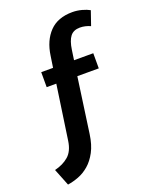

<svg xmlns="http://www.w3.org/2000/svg" viewBox="-172 -844 910 1144"><g transform="rotate(-20 283.0 -271.5)"><path d="M280 -32Q271 33 247.5 77Q224 121 192.5 148Q161 175 125.5 188.5Q90 202 56 207L13 99Q67 86 102 55.5Q137 25 146 -38L196 -382H135V-477H210L221 -550Q234 -642 286 -696Q338 -750 431 -750Q461 -750 490.5 -742Q520 -734 539 -723L508 -633Q493 -640 476 -644Q459 -648 442 -648Q401 -648 380.5 -621.5Q360 -595 352 -539L343 -477H465V-381H329Z"/></g></svg>

Font: Mukta
Style: Bold
Weight: 700
Designer: Girish Dalvi and Yashodeep Gholap
Foundry: Ek Type
Version: Version 2.538;PS 1.002;hotconv 16.6.51;makeotf.lib2.5.65220;